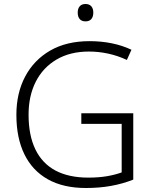

<svg xmlns="http://www.w3.org/2000/svg" viewBox="-20 -931 764 961"><path d="M387 -364H647V-32Q594 -11 535.5 -0.5Q477 10 410 10Q297 10 219.5 -33.5Q142 -77 102 -159Q62 -241 62 -356Q62 -465 106 -548Q150 -631 231.5 -678Q313 -725 428 -725Q486 -725 538.5 -714.5Q591 -704 638 -682L615 -631Q570 -652 522 -662.5Q474 -673 425 -673Q331 -673 263 -633Q195 -593 159 -522Q123 -451 123 -357Q123 -254 157 -183.5Q191 -113 257.5 -77.5Q324 -42 422 -42Q474 -42 515 -49Q556 -56 589 -68V-311H387ZM408 -911Q427 -911 437 -899.5Q447 -888 447 -868Q447 -847 437 -835.5Q427 -824 408 -824Q389 -824 379 -835.5Q369 -847 369 -868Q369 -888 379 -899.5Q389 -911 408 -911Z"/></svg>

Font: Noto Sans Hebrew Light
Style: Regular
Weight: 300
Designer: Monotype Design Team
Foundry: Monotype Imaging Inc.
Version: Version 2.003